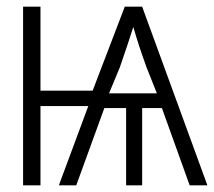

<svg xmlns="http://www.w3.org/2000/svg" viewBox="-20 -554 640 574"><path d="M338 -352Q352 -392 360.5 -418Q369 -444 378 -472H379Q387 -444 395.5 -418Q404 -392 418 -353L449 -275H306ZM101 0V-237H244L156 0H208L292 -231H357V0H405V-231H464L547 0H600L405 -534H353L257 -283H101V-534H49V0Z"/></svg>

Font: Noto Sans Mono UI Light
Style: Regular
Weight: 300
Designer: Monotype Design team
Foundry: Monotype Imaging Inc.
Version: 1.000